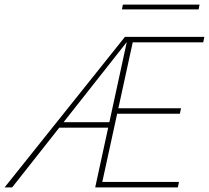

<svg xmlns="http://www.w3.org/2000/svg" viewBox="-51 -819 913 839"><path d="M-31 0 495 -658H521L2 0ZM194 -261 207 -285H443L438 -261ZM444 -322 449 -346H740L735 -322ZM365 0 508 -658H842L837 -634H529L396 -24H731L726 0ZM482 -778 486 -799H821L817 -778Z"/></svg>

Font: Ysabeau Office Thin
Style: Italic
Weight: 250
Italic angle: -12°
Designer: Christian Thalmann (Catharsis Fonts)
Version: Version 2.001;gftools[0.9.30]; featfreeze: tnum,lnum,ss02